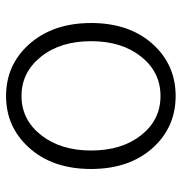

<svg xmlns="http://www.w3.org/2000/svg" viewBox="-3 -584 600 634"><g transform="rotate(-90 297.0 -267.0)"><path d="M297 13Q196 13 128 -60Q56 -138 56 -266.5Q56 -395 128 -473Q196 -547 297 -547Q398 -547 466 -473Q538 -394 538 -266Q538 -138 466 -60Q398 13 297 13ZM297 -37Q376 -37 427 -101Q478 -165 478 -266Q478 -368 426.5 -432Q375 -496 297 -496Q219 -496 168 -431.5Q117 -367 117 -266Q117 -165 167.5 -101Q218 -37 297 -37Z"/></g></svg>

Font: GenSekiGothic TW L
Style: Regular
Weight: 300
Version: Version 1.501;PS 1;hotconv 16.6.51;makeotf.lib2.5.65220